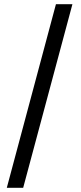

<svg xmlns="http://www.w3.org/2000/svg" viewBox="-20 -730 384 910"><path d="M12.2 160.2 245.1 -710H323.2L89.8 160.2Z"/></svg>

Font: SourceSansPro-Semibold
Style: Regular
Weight: 600
Designer: Paul D. Hunt
Foundry: Adobe Systems Incorporated
Version: Version 2.020;PS 2.0;hotconv 1.0.86;makeotf.lib2.5.63406